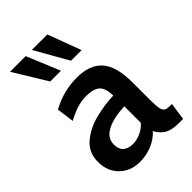

<svg xmlns="http://www.w3.org/2000/svg" viewBox="-228 -847 947 947"><g transform="rotate(-45 245.5 -374.0)"><path d="M22 -137Q22 -202 68 -241Q114 -280 178.5 -296.5Q243 -313 307 -315Q306 -367 284 -387.5Q262 -408 211 -408Q179 -408 147.5 -398.5Q116 -389 77 -368L65 -459Q149 -505 242 -505Q332 -505 376 -455.5Q420 -406 420 -292V-169Q420 -130 423.5 -112.5Q427 -95 436.5 -88Q446 -81 468 -81H482L469 10H438Q390 10 363.5 -6Q337 -22 321 -53Q295 -24 255 -7Q215 10 169 10Q105 10 63.5 -30.5Q22 -71 22 -137ZM308 -124V-239Q231 -236 184.5 -212Q138 -188 138 -142Q138 -77 209 -77Q234 -77 261.5 -89.5Q289 -102 308 -124ZM136 -584 30 -758H139L211 -584ZM281 -584 182 -758H290L355 -584Z"/></g></svg>

Font: Cabin SemiBold
Style: Regular
Weight: 600
Designer: Pablo Impallari
Foundry: Pablo Impallari. http://www.impallari.com Igino Marini. http://www.ikern.com
Version: Version 2.200